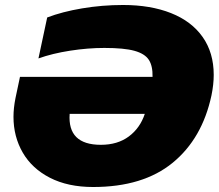

<svg xmlns="http://www.w3.org/2000/svg" viewBox="-20 -734 876 769"><path d="M34 -266Q34 -301 42 -341L60 -426H591Q592 -470 576 -494.5Q560 -519 518.5 -530.5Q477 -542 398 -542Q332 -542 261 -531Q190 -520 134 -500L169 -664Q229 -687 309 -700.5Q389 -714 473 -714Q583 -714 665 -681.5Q747 -649 791.5 -586Q836 -523 836 -434Q836 -396 827 -352Q790 -179 671.5 -82Q553 15 353 15Q252 15 180 -22Q108 -59 71 -123Q34 -187 34 -266ZM560 -278H259Q250 -154 384 -154Q451 -154 496 -187.5Q541 -221 560 -278Z"/></svg>

Font: Prompt ExtraBold
Style: Italic
Weight: 800
Italic angle: -12°
Designer: Katatrad Team
Foundry: CadsonDemak
Version: Version 1.001